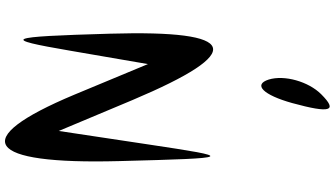

<svg xmlns="http://www.w3.org/2000/svg" viewBox="-302 -576 1322 758"><g transform="rotate(-90 359.0 -197.0)"><path d="M331 296C290 446 299 477 366 410C416 360 443 265 424 203C404 140 363 181 331 296ZM102 -388C114 71 116 72 168 -274L221 -626L343 -335C534 117 620 88 605 -424C593 -839 585 -856 538 -582L485 -274L364 -565C188 -985 88 -917 102 -388Z"/></g></svg>

Font: Venom Sans
Style: Regular
Weight: 400
Version: Version 1.001